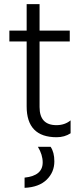

<svg xmlns="http://www.w3.org/2000/svg" viewBox="-20 -654 404 922"><path d="M319 -14Q290 5 252 5Q108 5 108 -143V-455H25V-507H108V-634H170V-507H315V-455H170V-140Q170 -53 251 -53Q291 -53 319 -76ZM241 121Q241 173 204 209Q167 245 98 248V199Q185 190 185 126Q185 89 162 51H223Q241 77 241 121Z"/></svg>

Font: Hind Guntur Light
Style: Regular
Weight: 300
Designer: Manushi Parikh, Hitesh Malaviya
Foundry: Indian Type Foundry
Version: Version 1.002;PS 1.0;hotconv 1.0.86;makeotf.lib2.5.63406; tt